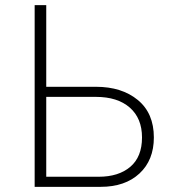

<svg xmlns="http://www.w3.org/2000/svg" viewBox="-20 -724 668 744"><path d="M114.3 0V-704.1H159.2V-387.7H351.6Q452.1 -387.7 514.2 -336.4Q576.2 -285.2 576.2 -191.4Q576.2 -103.5 520.5 -51.8Q464.8 0 370.1 0ZM159.2 -39.1H362.3Q439.5 -39.1 484.9 -77.6Q530.3 -116.2 530.3 -191.4Q530.3 -265.6 482.9 -307.1Q435.5 -348.6 351.6 -348.6H159.2Z"/></svg>

Font: Gothic A1 ExtraLight
Style: Regular
Weight: 275
Designer: HanYang I&C Co.,Ltd.
Foundry: HanYang I&C Co.,Ltd.
Version: Version 2.50